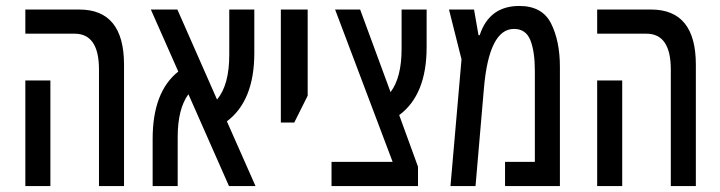

<svg xmlns="http://www.w3.org/2000/svg" viewBox="-20 -624 2414 644"><path d="M396 0V-407Q396 -592 246 -592H65V-511H230Q312 -511 312 -391V0ZM149 0V-354H65V0Z M576 -164Q576 -259 612 -308L748 0H837L741 -217Q833 -286 833 -446V-592H749V-440Q749 -339 708 -290L575 -592H486L578 -384Q492 -316 492 -158V0H576Z M967 -213 1012 -303V-592H922V-213Z M1382 0V-65L1319 -238Q1411 -306 1411 -466V-592H1327V-460Q1327 -364 1290 -315L1188 -592H1104L1297 -81H1092V0Z M1589 -506H1585L1570 -592H1486L1528 -425L1491 0H1575L1603 -326Q1620 -527 1704 -527Q1744 -527 1759 -489Q1774 -451 1774 -386V-81H1674V0H1858V-400Q1858 -486 1828.5 -545Q1799 -604 1722 -604Q1621 -604 1589 -506Z M2314 0V-407Q2314 -592 2164 -592H1983V-511H2148Q2230 -511 2230 -391V0ZM2067 0V-354H1983V0Z"/></svg>

Font: Noto Sans Hebrew Extra Condensed
Style: Regular
Weight: 400
Width: 2
Designer: Monotype Design Team
Foundry: Monotype Imaging Inc.
Version: 1.000